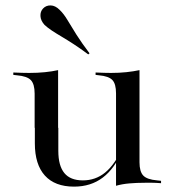

<svg xmlns="http://www.w3.org/2000/svg" viewBox="-20 -686 652 719"><path d="M197.6 -414.5V-207.3H109.7V-335.5Q109.7 -371 95.6 -385.9Q81.5 -400.8 43.5 -404L29.8 -405.6V-414.5Q50.8 -413.7 62.9 -413.3Q75 -412.9 89.5 -412.9Q121 -412.9 148.4 -415.7Q175.8 -418.5 197.6 -423.4ZM198.4 -207.3V-121Q198.4 -65.3 221 -37.9Q243.5 -10.5 290.3 -10.5Q337.9 -10.5 373.8 -39.9Q409.7 -69.4 438.7 -131.5L439.5 -125Q409.7 -54.8 364.9 -21Q320.2 12.9 257.3 12.9Q185.5 12.9 148 -28.6Q110.5 -70.2 110.5 -149.2V-207.3ZM414.5 0V-207.3H502.4V-78.2Q502.4 -43.5 516.5 -28.6Q530.6 -13.7 568.5 -10.5L583.1 -8.9V0Q562.1 -1.6 550 -1.6Q537.9 -1.6 523.4 -1.6Q491.9 -1.6 464.5 0.8Q437.1 3.2 414.5 9.7ZM502.4 -414.5V-207.3H414.5V-336.3Q414.5 -371.8 400.8 -386.3Q387.1 -400.8 350.8 -404L337.9 -405.6V-414.5Q358.9 -413.7 370.6 -413.3Q382.3 -412.9 396 -412.9Q425.8 -412.9 452.8 -415.7Q479.8 -418.5 502.4 -423.4ZM310.5 -482.3Q281.5 -504 256 -520.6Q230.6 -537.1 210.1 -549.2Q189.5 -561.3 173.8 -571.8Q158.1 -582.3 146.8 -592.7Q132.3 -608.9 131.5 -625.8Q130.6 -642.7 141.1 -654Q152.4 -666.1 169.8 -665.7Q187.1 -665.3 203.2 -649.2Q218.5 -634.7 232.7 -610.9Q246.8 -587.1 266.1 -556.5Q285.5 -525.8 315.3 -486.3Z"/></svg>

Font: Playfair 144pt SemiExpanded Medium
Style: Regular
Weight: 500
Width: 6
Designer: Claus Eggers Sørensen
Foundry: Claus Eggers Sørensen
Version: Version 2.203